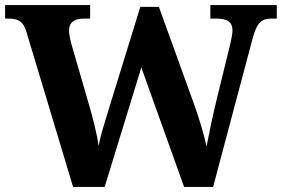

<svg xmlns="http://www.w3.org/2000/svg" viewBox="-20 -734 1107 754"><path d="M84 -608 267 0H391L535 -469L703 0H817L972 -583C990 -649 1009 -661 1048 -661H1067V-714H806V-661H829C873 -661 893 -648 893 -614C893 -603 888 -576 884 -560L831 -344C815 -280 801 -207 791 -159C784 -194 765 -262 742 -325L604 -707H531L399 -279C387 -240 376 -204 367 -161C362 -204 343 -278 328 -328L261 -559C256 -577 251 -602 251 -613C251 -646 271 -661 311 -661H334V-714H0V-661H13C52 -661 72 -650 84 -608Z"/></svg>

Font: Noto Serif NP Hmong
Style: Bold
Weight: 700
Designer: Dalton Maag Ltd
Foundry: Dalton Maag Ltd
Version: Version 1.001